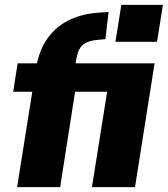

<svg xmlns="http://www.w3.org/2000/svg" viewBox="-20 -765 686 785"><path d="M50 0 112 -390H34L52 -506H193L121 -450L126 -481Q139 -560 175.5 -610Q212 -660 268 -685.5Q324 -711 395 -714L424 -716L411 -605L379 -602Q356 -600 338 -593Q320 -586 309 -571Q298 -556 293 -528L281 -458L237 -506H612L532 0H356L418 -390H287L226 0ZM452 -594 476 -745H646L622 -594Z"/></svg>

Font: Nunito Sans 7pt Condensed Black
Style: Italic
Weight: 900
Width: 3
Italic angle: -9°
Designer: Vernon Adams
Foundry: Vernon Adams
Version: Version 3.101;gftools[0.9.27]